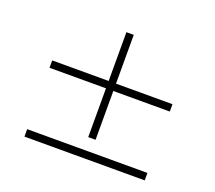

<svg xmlns="http://www.w3.org/2000/svg" viewBox="-129 -961 1257 1125"><g transform="rotate(20 500.0 -398.5)"><path d="M522.9 -133.8H477.1V-438H125V-483.9H477.1V-788.1H522.9V-483.9H875V-438H522.9ZM125 -55.2H875V-8.8H125Z"/></g></svg>

Font: Source Han Serif TW SemiBold
Style: Regular
Weight: 600
Designer: Ryoko NISHIZUKA Ë•øÂ°öÊ∂ºÂ≠ê (kana & ideographs); Frank Grie√ühammer (Latin, Greek & Cyrillic); Wenlong ZHANG Âº†ÊñáÈæô 
Foundry: Adobe
Version: Version 2.003;hotconv 1.1.1;makeotfexe 2.6.0